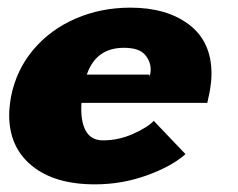

<svg xmlns="http://www.w3.org/2000/svg" viewBox="-20 -471 623 502"><path d="M4 -170Q4 -191 9 -219Q23 -289 67.5 -341.5Q112 -394 178 -422.5Q244 -451 321 -451Q416 -451 474.5 -406.5Q533 -362 533 -278Q533 -258 528 -230L522 -202H193Q190 -155 204 -129.5Q218 -104 249 -104Q290 -104 328 -121Q366 -138 382 -155L465 -68Q429 -36 364 -12.5Q299 11 228 11Q123 11 63.5 -37.5Q4 -86 4 -170ZM370 -276Q370 -273 371 -273Q372 -274 373 -278.5Q374 -283 374 -289Q374 -311 358.5 -328.5Q343 -346 304 -346Q231 -346 207 -276Z"/></svg>

Font: Teachers ExtraBold
Style: Italic
Weight: 800
Designer: Alfredo Marco Pradil & Chank Diesel
Version: Version 0.009